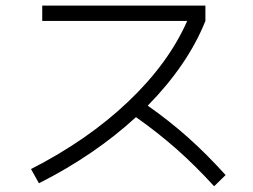

<svg xmlns="http://www.w3.org/2000/svg" viewBox="-20 -688 904 686"><path d="M648.9 -613.3H130.9V-668H713.9V-613.3Q682.6 -534.7 630.4 -458.3Q578.1 -381.8 507.8 -310.5Q584.5 -256.8 651.9 -196.8Q719.2 -136.7 786.1 -62.5L745.1 -22.5Q676.8 -97.2 610.1 -156Q543.5 -214.8 465.8 -269.5Q317.4 -133.3 119.1 -33.2L90.8 -84Q293.5 -187.5 437.7 -324.5Q582 -461.4 648.9 -613.3Z"/></svg>

Font: Pretendard GOV Light
Style: Regular
Weight: 300
Designer: Base glyphs from Inter by Rasmus Andersson; Hangeul glyphs from Noto Sans CJK(Source Han Sans) by Jang Soo-young and Kan
Foundry: Kil Hyung-jin
Version: Version 1.309